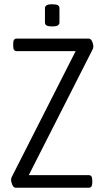

<svg xmlns="http://www.w3.org/2000/svg" viewBox="-20 -881 490 901"><path d="M54 0Q44 0 38 -13Q32 -26 32 -39Q32 -46 38 -56L335 -641H58Q42 -641 42 -664V-677Q42 -700 58 -700H396Q406 -700 412 -687Q418 -674 418 -661Q418 -654 412 -644L115 -59H397Q413 -59 413 -36V-23Q413 0 397 0ZM225 -757Q206 -757 198.5 -761.5Q191 -766 191 -775V-843Q191 -851 198.5 -856Q206 -861 225 -861Q244 -861 251.5 -856.5Q259 -852 259 -843V-775Q259 -767 251.5 -762Q244 -757 225 -757Z"/></svg>

Font: Asap Condensed Light
Style: Regular
Weight: 300
Width: 3
Designer: Pablo Cosgaya
Foundry: Omnibus-Type
Version: Version 3.001; ttfautohint (v1.8.4.7-5d5b)